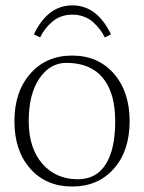

<svg xmlns="http://www.w3.org/2000/svg" viewBox="-20 -680 531 708"><path d="M105 -553.2Q155.8 -660.2 247.1 -660.2Q337.9 -660.2 389.2 -553.2L366.2 -542Q358.9 -557.6 348.6 -571Q338.4 -584.5 324 -597.7Q309.6 -610.8 289.8 -618.4Q270 -626 247.1 -626Q204.6 -626 174.8 -601.6Q145 -577.1 127.9 -542ZM267.1 -19Q334.5 -19 369.6 -73.7Q404.8 -128.4 404.8 -232.9Q404.8 -337.9 358.9 -393.1Q313 -448.2 225.1 -448.2Q164.1 -448.2 125 -390.4Q85.9 -332.5 85.9 -233.9Q85.9 -133.8 136 -76.4Q186 -19 267.1 -19ZM246.1 7.8Q149.9 7.8 91.6 -58.1Q33.2 -124 33.2 -232.9Q33.2 -341.8 91.8 -408.4Q150.4 -475.1 246.1 -475.1Q341.8 -475.1 399.9 -408.4Q458 -341.8 458 -232.9Q458 -124 399.9 -58.1Q341.8 7.8 246.1 7.8Z"/></svg>

Font: Resagokr
Style: Light
Weight: 300
Designer: gluk
Foundry: gluk
Version: Version 0.95